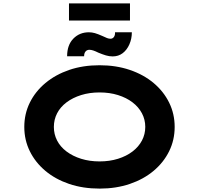

<svg xmlns="http://www.w3.org/2000/svg" viewBox="-20 -1100 1172 1130"><path d="M567 10Q468 10 387 -17.5Q306 -45 247 -94.5Q188 -144 155.5 -210Q123 -276 123 -353Q123 -430 155.5 -496Q188 -562 247.5 -611.5Q307 -661 387.5 -688.5Q468 -716 566 -716Q663 -716 744 -688.5Q825 -661 884 -611.5Q943 -562 975.5 -496Q1008 -430 1008 -353Q1008 -276 975.5 -210Q943 -144 884 -94.5Q825 -45 744 -17.5Q663 10 567 10ZM566 -150Q625 -150 674.5 -165.5Q724 -181 760 -208.5Q796 -236 815.5 -273Q835 -310 835 -353Q835 -396 815.5 -433Q796 -470 760 -497.5Q724 -525 674.5 -540.5Q625 -556 566 -556Q507 -556 457.5 -540.5Q408 -525 371.5 -497.5Q335 -470 316 -433Q297 -396 297 -353Q297 -310 316 -273Q335 -236 371.5 -208.5Q408 -181 457.5 -165.5Q507 -150 566 -150ZM643 -768Q623 -768 603 -774Q583 -780 559 -790Q541 -799 528.5 -803Q516 -807 506 -807Q492 -807 483.5 -797Q475 -787 475 -769H375Q375 -835 411.5 -872.5Q448 -910 503 -910Q521 -910 538.5 -905Q556 -900 583 -888Q599 -880 610 -876Q621 -872 630 -872Q643 -872 650.5 -882.5Q658 -893 657 -910H756Q756 -872 741.5 -839Q727 -806 702 -787Q677 -768 643 -768ZM386 -979V-1080H745V-979Z"/></svg>

Font: Lexend Zetta
Style: Bold
Weight: 700
Designer: Bonnie Shaver-Troup, Thomas Jockin
Foundry: Lexend
Version: Version 1.007